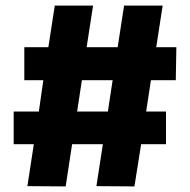

<svg xmlns="http://www.w3.org/2000/svg" viewBox="-20 -693 679 687"><path d="M461 -26 485 -177H574V-294H503L520 -406H609L611 -524H539L562 -673H424L401 -524H290L313 -673H176L153 -524H67V-406H135L119 -294H29V-177H101L78 -27L215 -26L238 -177H348L325 -27ZM256 -294 273 -406H383L366 -294Z"/></svg>

Font: Vanilla Cream ExtraBold
Style: Regular
Weight: 800
Designer: Jeremy Tribby, Jinavaṁso
Foundry: Tribby Type
Version: Version 1.422;Glyphs 3.1.2 (3151)